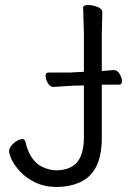

<svg xmlns="http://www.w3.org/2000/svg" viewBox="-20 -725 532 762"><path d="M313 -386 271 -385 259 -384H254Q253 -384 193 -380H192Q179 -380 170 -395Q161 -410 161 -423.5Q161 -437 172 -437H259L271 -438L313 -440V-589L310 -695Q310 -705 329 -705Q348 -705 367 -697.5Q386 -690 386 -677L384 -588V-443Q407 -445 431 -447H432Q445 -447 454.5 -432Q464 -417 464 -403Q464 -389 453 -389H384V-177Q384 -38 294 0Q254 17 205.5 17Q157 17 120 -1Q83 -19 60 -44Q37 -69 26.5 -91.5Q16 -114 16 -124.5Q16 -135 25 -146.5Q34 -158 46.5 -165.5Q59 -173 69 -173Q79 -173 81 -162Q97 -90 145 -64Q175 -49 204 -49Q233 -49 258 -60Q313 -85 313 -180Z"/></svg>

Font: LXGW WenKai Lite
Style: Regular
Weight: 400
Designer: LXGW / Fontworks Inc.
Foundry: LXGW / Fontworks Inc.
Version: Version 1.511; March 25, 2025